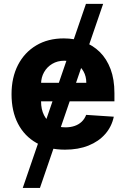

<svg xmlns="http://www.w3.org/2000/svg" viewBox="-20 -747 641 972"><path d="M502.1 -727.3 182.2 204.5H95.2L415.1 -727.3ZM308.9 10.7Q224.8 10.7 164.2 -23.6Q103.7 -57.9 71 -120.9Q38.4 -183.9 38.4 -270.2Q38.4 -354.4 71 -418Q103.7 -481.5 163.2 -517Q222.7 -552.6 302.9 -552.6Q356.9 -552.6 403.6 -535.3Q450.3 -518.1 485.3 -483.7Q520.2 -449.2 539.8 -397.2Q559.3 -345.2 559.3 -275.6V-234H98.7V-327.8H416.9Q416.9 -360.4 402.7 -385.7Q388.5 -410.9 363.5 -425.2Q338.4 -439.6 305.4 -439.6Q271 -439.6 244.5 -423.8Q218 -408 203.1 -381.6Q188.2 -355.1 187.9 -322.8V-233.7Q187.9 -193.2 202.9 -163.7Q218 -134.2 245.7 -118.3Q273.4 -102.3 311.4 -102.3Q336.6 -102.3 357.6 -109.4Q378.6 -116.5 393.5 -130.7Q408.4 -144.9 416.2 -165.5L556.1 -156.2Q545.5 -105.8 512.6 -68.4Q479.8 -30.9 428.1 -10.1Q376.4 10.7 308.9 10.7Z"/></svg>

Font: InterMG
Style: Bold
Weight: 700
Designer: Rasmus Andersson
Foundry: rsms
Version: Version 3.019;December 26, 2023;FontCreator 15.0.0.2955 64-b